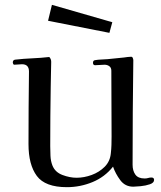

<svg xmlns="http://www.w3.org/2000/svg" viewBox="-20 -772 668 795"><path d="M618 -27Q618 -15 600.5 -9Q583 -3 562 -1Q541 1 532 1Q498 1 478 -26Q458 -53 448 -82Q414 -39 363 -18Q312 3 257 3Q167 3 132.5 -43.5Q98 -90 98 -175Q98 -250 98.5 -325.5Q99 -401 100 -476Q100 -506 71 -506Q63 -506 55 -505Q47 -504 39 -504Q36 -504 34.5 -507.5Q33 -511 33 -513Q33 -524 43 -525Q78 -529 113.5 -530.5Q149 -532 184 -536Q192 -528 192 -516Q192 -491 191 -465Q190 -439 190 -413Q189 -352 188.5 -290.5Q188 -229 188 -167Q188 -148 189 -126.5Q190 -105 197 -87Q208 -59 238.5 -47.5Q269 -36 297 -36Q328 -36 359.5 -47.5Q391 -59 413.5 -81.5Q436 -104 439 -138Q441 -155 441.5 -172.5Q442 -190 442 -207L441 -479Q441 -492 432.5 -498Q424 -504 413 -504Q403 -504 393.5 -503Q384 -502 374 -502Q365 -502 365 -512Q365 -522 374 -523Q386 -525 399 -525.5Q412 -526 425 -527L494 -534Q501 -535 508.5 -536Q516 -537 523 -537Q528 -537 530 -531.5Q532 -526 532 -523Q529 -306 529 -90Q529 -65 540.5 -49Q552 -33 579 -33Q587 -33 593.5 -35Q600 -37 607 -37Q618 -37 618 -27ZM445 -680 433 -636 179 -686 195 -752Z"/></svg>

Font: Kaisei HarunoUmi
Style: Regular
Weight: 400
Designer: Font-Kai, 金井和夫
Foundry: KAZUO KANAI
Version: Version 5.003